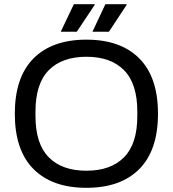

<svg xmlns="http://www.w3.org/2000/svg" viewBox="-20 -888 828 920"><path d="M423 -736 485 -868H586L587 -865L502 -736ZM271 -736 334 -868H433L434 -865L348 -736ZM647.5 -78Q558 12 394 12Q230 12 140.5 -78Q51 -168 51 -343Q51 -518 140.5 -608Q230 -698 394 -698Q558 -698 647.5 -608Q737 -518 737 -343Q737 -168 647.5 -78ZM638 -332V-353Q638 -487 574.5 -551.5Q511 -616 394 -616Q277 -616 213.5 -551.5Q150 -487 150 -353V-332Q150 -199 213.5 -134.5Q277 -70 394 -70Q511 -70 574.5 -134.5Q638 -199 638 -332Z"/></svg>

Font: Archivo
Style: Regular
Weight: 400
Designer: Hector Gatti
Foundry: Omnibus-Type
Version: Version 2.001